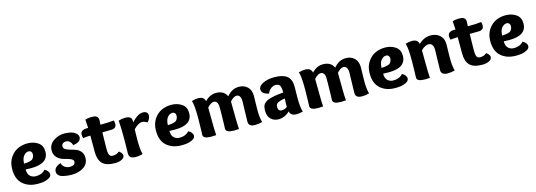

<svg xmlns="http://www.w3.org/2000/svg" viewBox="6 -1426 6337 2272"><g transform="rotate(-15 3174.5 -290.0)"><path d="M280.8 -484.9Q355 -484.9 408.9 -448Q462.9 -411.1 462.9 -337.9Q462.9 -189.9 251 -189.9Q231.9 -189.9 182.1 -191.9Q182.1 -134.8 210.4 -108.9Q238.8 -83 280.8 -83Q355 -83 396 -130.9Q418.9 -120.1 433.6 -101.6Q448.2 -83 448.2 -64Q448.2 -34.2 412.6 -16.1Q377 2 343.5 5.9Q310.1 9.8 278.8 9.8Q168.9 9.8 98.9 -50.5Q28.8 -110.8 28.8 -234.9Q28.8 -316.9 67.4 -375.5Q106 -434.1 161.4 -459.5Q216.8 -484.9 280.8 -484.9ZM272.9 -390.1Q236.8 -390.1 210 -357.7Q183.1 -325.2 182.1 -262.2Q210 -264.2 221.4 -265.6Q232.9 -267.1 254.4 -272Q275.9 -276.9 285.4 -285.4Q294.9 -293.9 303 -309.6Q311 -325.2 311 -348.1Q311 -363.8 300 -377Q289.1 -390.1 272.9 -390.1Z M800.3 -324.2Q792 -355 772 -372.1Q752 -389.2 728 -389.2Q705.1 -389.2 689.2 -377.2Q673.3 -365.2 673.3 -341.8Q673.3 -317.9 696.8 -304Q720.2 -290 753.7 -281.5Q787.1 -272.9 820.6 -260.5Q854 -248 877.7 -219Q901.4 -189.9 901.4 -145Q901.4 -68.8 840.8 -29.5Q780.3 9.8 698.2 9.8Q672.4 9.8 647.2 7.3Q622.1 4.9 589.6 -2.4Q557.1 -9.8 537.6 -28.3Q518.1 -46.9 518.1 -74.2Q518.1 -127.9 599.1 -158.2Q609.4 -122.1 637.2 -104Q665 -85.9 696.3 -85.9Q763.2 -85.9 763.2 -133.8Q763.2 -157.2 727.8 -171.6Q692.4 -186 650.4 -195.6Q608.4 -205.1 572.8 -238.5Q537.1 -272 537.1 -328.1Q537.1 -398.9 597.7 -441.9Q658.2 -484.9 734.4 -484.9Q769 -484.9 804.7 -477.5Q840.3 -470.2 869.1 -448.5Q897.9 -426.8 897.9 -396Q897.9 -369.1 873.5 -349.6Q849.1 -330.1 800.3 -324.2Z M1025.4 -181.2V-380.9Q973.1 -379.9 936 -374Q928.2 -396 928.2 -416Q928.2 -475.1 1009.3 -475.1H1023.4Q1021 -536.1 1017.1 -577.1Q1049.3 -589.8 1090.3 -589.8Q1117.2 -589.8 1132.8 -587.4Q1148.4 -585 1162.8 -571Q1177.2 -557.1 1177.2 -529.8Q1177.2 -514.2 1174.3 -474.1Q1278.3 -474.1 1339.4 -481.9Q1346.2 -467.8 1346.2 -439Q1346.2 -386.2 1287.1 -382.8Q1249 -380.9 1172.4 -380.9Q1169.4 -282.2 1169.4 -183.1Q1169.4 -159.2 1170.4 -146.5Q1171.4 -133.8 1175.8 -116Q1180.2 -98.1 1191.7 -90.1Q1203.1 -82 1221.2 -82Q1271 -82 1301.3 -111.8Q1342.3 -83 1342.3 -53.2Q1342.3 -24.9 1307.9 -7.6Q1273.4 9.8 1225.1 9.8Q1116.2 9.8 1070.8 -38.1Q1025.4 -85.9 1025.4 -181.2Z M1476.6 -478Q1514.6 -478 1535.6 -465.1Q1556.6 -452.1 1556.6 -414.1V-400.9Q1583.5 -433.1 1620.8 -459Q1658.2 -484.9 1695.3 -484.9Q1724.6 -484.9 1740.5 -471.4Q1756.3 -458 1756.3 -436Q1756.3 -395 1720.2 -356Q1685.5 -377.9 1655.3 -377.9Q1611.3 -377.9 1552.2 -316.9Q1549.3 -257.8 1549.3 -203.1Q1549.3 -61 1566.4 -9.8Q1524.4 2.9 1483.4 2.9Q1436.5 2.9 1418 -13.4Q1399.4 -29.8 1399.4 -62Q1399.4 -78.1 1400.9 -137Q1402.3 -195.8 1402.3 -231Q1402.3 -374 1395.5 -464.8Q1433.6 -478 1476.6 -478Z M2042 -484.9Q2116.2 -484.9 2170.2 -448Q2224.1 -411.1 2224.1 -337.9Q2224.1 -189.9 2012.2 -189.9Q1993.2 -189.9 1943.4 -191.9Q1943.4 -134.8 1971.7 -108.9Q2000 -83 2042 -83Q2116.2 -83 2157.2 -130.9Q2180.2 -120.1 2194.8 -101.6Q2209.5 -83 2209.5 -64Q2209.5 -34.2 2173.8 -16.1Q2138.2 2 2104.7 5.9Q2071.3 9.8 2040 9.8Q1930.2 9.8 1860.1 -50.5Q1790 -110.8 1790 -234.9Q1790 -316.9 1828.6 -375.5Q1867.2 -434.1 1922.6 -459.5Q1978 -484.9 2042 -484.9ZM2034.2 -390.1Q1998 -390.1 1971.2 -357.7Q1944.3 -325.2 1943.4 -262.2Q1971.2 -264.2 1982.7 -265.6Q1994.1 -267.1 2015.6 -272Q2037.1 -276.9 2046.6 -285.4Q2056.2 -293.9 2064.2 -309.6Q2072.3 -325.2 2072.3 -348.1Q2072.3 -363.8 2061.3 -377Q2050.3 -390.1 2034.2 -390.1Z M2292.5 -464.8Q2333.5 -478 2370.6 -478Q2443.4 -478 2453.6 -418.9Q2514.6 -483.9 2591.3 -483.9Q2687.5 -483.9 2722.7 -407.2Q2784.2 -483.9 2870.6 -483.9Q2934.6 -483.9 2975.6 -444.8Q3016.6 -405.8 3016.6 -334Q3016.6 -332 3014.9 -262Q3013.2 -191.9 3013.2 -155.8Q3013.2 -69.8 3030.3 -9.8Q2987.3 2.9 2943.4 2.9Q2863.3 2.9 2863.3 -58.1Q2863.3 -94.2 2866.5 -190.7Q2869.6 -287.1 2869.6 -307.1Q2869.6 -348.1 2855.5 -368.7Q2841.3 -389.2 2818.4 -389.2Q2781.2 -389.2 2737.3 -339.8Q2739.3 -211.9 2739.3 -154.8Q2739.3 -66.9 2744.6 -1Q2711.4 2 2685.5 2Q2585.4 2 2585.4 -45.9Q2585.4 -50.8 2587.9 -118.9Q2590.3 -187 2590.3 -252.9V-309.1Q2590.3 -350.1 2575.9 -369.6Q2561.5 -389.2 2539.6 -389.2Q2502.4 -389.2 2458.5 -339.8Q2460.4 -211.9 2460.4 -154.8Q2460.4 -66.9 2465.3 -1Q2432.6 2 2406.2 2Q2306.6 2 2306.6 -45.9Q2306.6 -49.8 2309.1 -116Q2311.5 -182.1 2311.5 -252.9Q2311.5 -416 2292.5 -464.8Z M3197.3 -314Q3109.4 -330.1 3109.4 -389.2Q3109.4 -429.2 3166.7 -457Q3224.1 -484.9 3305.2 -484.9Q3410.2 -484.9 3460.2 -444.8Q3510.3 -404.8 3510.3 -312Q3510.3 -304.2 3509.3 -253.2Q3508.3 -202.1 3508.3 -176.8Q3508.3 -62 3527.3 -4.9Q3483.4 6.8 3449.2 6.8Q3377.4 6.8 3365.2 -50.8Q3341.3 -22.9 3303.7 -6.6Q3266.1 9.8 3228.5 9.8Q3173.3 9.8 3135.7 -25.6Q3098.1 -61 3098.1 -130.9Q3098.1 -187 3120.8 -212.9Q3143.6 -238.8 3182.1 -252Q3258.3 -275.9 3362.3 -282.2Q3362.3 -342.8 3348.9 -367.4Q3335.4 -392.1 3292.5 -392.1Q3267.6 -392.1 3239 -371.1Q3210.4 -350.1 3197.3 -314ZM3361.3 -210Q3331.5 -205.1 3315.4 -200.9Q3299.3 -196.8 3280.8 -188.5Q3262.2 -180.2 3254.9 -166.5Q3247.6 -152.8 3247.6 -132.8Q3247.6 -107.9 3259.5 -95.5Q3271.5 -83 3289.6 -83Q3331.5 -83 3359.4 -107.9Q3358.4 -117.2 3358.4 -138.2Q3358.4 -173.8 3361.3 -210Z M3602.5 -464.8Q3643.6 -478 3680.7 -478Q3753.4 -478 3763.7 -418.9Q3824.7 -483.9 3901.4 -483.9Q3997.6 -483.9 4032.7 -407.2Q4094.2 -483.9 4180.7 -483.9Q4244.6 -483.9 4285.6 -444.8Q4326.7 -405.8 4326.7 -334Q4326.7 -332 4325 -262Q4323.2 -191.9 4323.2 -155.8Q4323.2 -69.8 4340.3 -9.8Q4297.4 2.9 4253.4 2.9Q4173.3 2.9 4173.3 -58.1Q4173.3 -94.2 4176.5 -190.7Q4179.7 -287.1 4179.7 -307.1Q4179.7 -348.1 4165.5 -368.7Q4151.4 -389.2 4128.4 -389.2Q4091.3 -389.2 4047.4 -339.8Q4049.3 -211.9 4049.3 -154.8Q4049.3 -66.9 4054.7 -1Q4021.5 2 3995.6 2Q3895.5 2 3895.5 -45.9Q3895.5 -50.8 3897.9 -118.9Q3900.4 -187 3900.4 -252.9V-309.1Q3900.4 -350.1 3886 -369.6Q3871.6 -389.2 3849.6 -389.2Q3812.5 -389.2 3768.6 -339.8Q3770.5 -211.9 3770.5 -154.8Q3770.5 -66.9 3775.4 -1Q3742.7 2 3716.3 2Q3616.7 2 3616.7 -45.9Q3616.7 -49.8 3619.1 -116Q3621.6 -182.1 3621.6 -252.9Q3621.6 -416 3602.5 -464.8Z M4660.2 -484.9Q4734.4 -484.9 4788.3 -448Q4842.3 -411.1 4842.3 -337.9Q4842.3 -189.9 4630.4 -189.9Q4611.3 -189.9 4561.5 -191.9Q4561.5 -134.8 4589.8 -108.9Q4618.2 -83 4660.2 -83Q4734.4 -83 4775.4 -130.9Q4798.3 -120.1 4813 -101.6Q4827.6 -83 4827.6 -64Q4827.6 -34.2 4792 -16.1Q4756.3 2 4722.9 5.9Q4689.5 9.8 4658.2 9.8Q4548.3 9.8 4478.3 -50.5Q4408.2 -110.8 4408.2 -234.9Q4408.2 -316.9 4446.8 -375.5Q4485.4 -434.1 4540.8 -459.5Q4596.2 -484.9 4660.2 -484.9ZM4652.3 -390.1Q4616.2 -390.1 4589.4 -357.7Q4562.5 -325.2 4561.5 -262.2Q4589.4 -264.2 4600.8 -265.6Q4612.3 -267.1 4633.8 -272Q4655.3 -276.9 4664.8 -285.4Q4674.3 -293.9 4682.4 -309.6Q4690.4 -325.2 4690.4 -348.1Q4690.4 -363.8 4679.4 -377Q4668.5 -390.1 4652.3 -390.1Z M4910.6 -464.8Q4951.7 -478 4988.8 -478Q5061.5 -478 5071.8 -418.9Q5136.7 -483.9 5219.7 -483.9Q5287.6 -483.9 5331.5 -444.8Q5375.5 -405.8 5375.5 -334Q5375.5 -332 5374 -262Q5372.6 -191.9 5372.6 -155.8Q5372.6 -69.8 5389.6 -9.8Q5346.7 2.9 5302.7 2.9Q5222.7 2.9 5222.7 -58.1Q5222.7 -94.2 5225.6 -190.7Q5228.5 -287.1 5228.5 -307.1Q5228.5 -348.1 5212.2 -368.7Q5195.8 -389.2 5169.4 -389.2Q5127.4 -389.2 5076.7 -339.8Q5078.6 -211.9 5078.6 -154.8Q5078.6 -66.9 5083.5 -1Q5050.8 2 5024.4 2Q4924.8 2 4924.8 -45.9Q4924.8 -49.8 4927.2 -116Q4929.7 -182.1 4929.7 -252.9Q4929.7 -416 4910.6 -464.8Z M5525.9 -181.2V-380.9Q5473.6 -379.9 5436.5 -374Q5428.7 -396 5428.7 -416Q5428.7 -475.1 5509.8 -475.1H5523.9Q5521.5 -536.1 5517.6 -577.1Q5549.8 -589.8 5590.8 -589.8Q5617.7 -589.8 5633.3 -587.4Q5648.9 -585 5663.3 -571Q5677.7 -557.1 5677.7 -529.8Q5677.7 -514.2 5674.8 -474.1Q5778.8 -474.1 5839.8 -481.9Q5846.7 -467.8 5846.7 -439Q5846.7 -386.2 5787.6 -382.8Q5749.5 -380.9 5672.9 -380.9Q5669.9 -282.2 5669.9 -183.1Q5669.9 -159.2 5670.9 -146.5Q5671.9 -133.8 5676.3 -116Q5680.7 -98.1 5692.1 -90.1Q5703.6 -82 5721.7 -82Q5771.5 -82 5801.8 -111.8Q5842.8 -83 5842.8 -53.2Q5842.8 -24.9 5808.3 -7.6Q5773.9 9.8 5725.6 9.8Q5616.7 9.8 5571.3 -38.1Q5525.9 -85.9 5525.9 -181.2Z M6137.7 -484.9Q6211.9 -484.9 6265.9 -448Q6319.8 -411.1 6319.8 -337.9Q6319.8 -189.9 6107.9 -189.9Q6088.9 -189.9 6039.1 -191.9Q6039.1 -134.8 6067.4 -108.9Q6095.7 -83 6137.7 -83Q6211.9 -83 6252.9 -130.9Q6275.9 -120.1 6290.5 -101.6Q6305.2 -83 6305.2 -64Q6305.2 -34.2 6269.5 -16.1Q6233.9 2 6200.4 5.9Q6167 9.8 6135.7 9.8Q6025.9 9.8 5955.8 -50.5Q5885.7 -110.8 5885.7 -234.9Q5885.7 -316.9 5924.3 -375.5Q5962.9 -434.1 6018.3 -459.5Q6073.7 -484.9 6137.7 -484.9ZM6129.9 -390.1Q6093.8 -390.1 6066.9 -357.7Q6040 -325.2 6039.1 -262.2Q6066.9 -264.2 6078.4 -265.6Q6089.8 -267.1 6111.3 -272Q6132.8 -276.9 6142.3 -285.4Q6151.9 -293.9 6159.9 -309.6Q6168 -325.2 6168 -348.1Q6168 -363.8 6157 -377Q6146 -390.1 6129.9 -390.1Z"/></g></svg>

Font: Sukar
Style: black
Weight: 900
Designer: Dario Muhafara - Ghiath Alsory
Foundry: Dario Muhafara - Ghiath Alsory
Version: Version 1.00 March 27, 2016, initial release